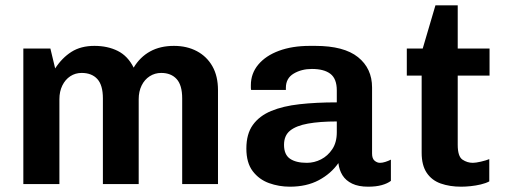

<svg xmlns="http://www.w3.org/2000/svg" viewBox="-20 -694 1906 724"><path d="M68 0V-511H170L188 -436Q214 -476 249.5 -498.5Q285 -521 336 -521Q386 -521 424 -502Q462 -483 484 -439Q508 -479 546 -500Q584 -521 636 -521Q685 -521 722.5 -501Q760 -481 781 -444Q802 -407 802 -354V0H667V-323Q667 -373 646 -396Q625 -419 588 -419Q564 -419 544.5 -406.5Q525 -394 514 -371.5Q503 -349 503 -320V0H368V-323Q368 -373 347 -396Q326 -419 288 -419Q264 -419 245 -406.5Q226 -394 215 -371.5Q204 -349 204 -320V0Z M1073 10Q1032 10 994.5 -3.5Q957 -17 933 -48.5Q909 -80 909 -134Q909 -189 933.5 -223Q958 -257 1002.5 -275.5Q1047 -294 1109.5 -301Q1172 -308 1250 -308V-353Q1250 -397 1226 -415.5Q1202 -434 1156 -434Q1117 -434 1087.5 -416.5Q1058 -399 1058 -363V-355H927Q926 -358 926 -363.5Q926 -369 926 -373Q926 -417 954 -450.5Q982 -484 1032 -502.5Q1082 -521 1148 -521H1169Q1277 -521 1330 -478.5Q1383 -436 1383 -364V-115Q1383 -96 1392.5 -88Q1402 -80 1413 -80Q1422 -80 1433 -83.5Q1444 -87 1454 -92V-12Q1441 -2 1419.5 4Q1398 10 1368 10Q1332 10 1308 -1.5Q1284 -13 1271.5 -33Q1259 -53 1256 -79Q1228 -39 1182 -14.5Q1136 10 1073 10ZM1137 -80Q1165 -80 1190.5 -93Q1216 -106 1233 -131.5Q1250 -157 1250 -195V-236Q1186 -236 1141.5 -228Q1097 -220 1074 -201.5Q1051 -183 1051 -148Q1051 -111 1073.5 -95.5Q1096 -80 1137 -80Z M1719 10Q1676 10 1642 -2Q1608 -14 1589 -42.5Q1570 -71 1570 -118V-409H1514V-511H1574L1622 -674H1706V-511H1826V-409H1706V-148Q1706 -104 1724 -92Q1742 -80 1763 -80Q1774 -80 1793.5 -84.5Q1813 -89 1825 -94V-10Q1812 -3 1793 1.5Q1774 6 1754.5 8Q1735 10 1719 10Z"/></svg>

Font: Chivo SemiBold
Style: Regular
Weight: 600
Designer: Hector Gatti
Foundry: Omnibus-Type
Version: Version 2.002